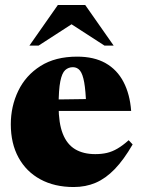

<svg xmlns="http://www.w3.org/2000/svg" viewBox="-20 -738 570 773"><path d="M290.5 -510Q358.5 -510 405 -483.8Q451.5 -457.5 477.2 -408.2Q503 -359 508 -291.5H170V-337L424 -340.5L327 -312.5Q325 -373 319 -406.5Q313 -440 302 -453.8Q291 -467.5 273.5 -467.5Q255.5 -467.5 242.5 -455.8Q229.5 -444 222.8 -410.5Q216 -377 216 -311Q216 -242 232.8 -199.5Q249.5 -157 282.5 -137.2Q315.5 -117.5 363.5 -117.5Q389.5 -117.5 410.8 -122.5Q432 -127.5 453 -139.8Q474 -152 498 -173.5L514 -156.5Q478.5 -95 442 -57.2Q405.5 -19.5 365.2 -2.2Q325 15 276.5 15Q199.5 15 142.5 -16Q85.5 -47 54.5 -103.8Q23.5 -160.5 23.5 -237.5Q23.5 -310 53.5 -372.2Q83.5 -434.5 143 -472.2Q202.5 -510 290.5 -510ZM98.5 -554.5 213 -718H323L437.5 -554.5H400.5L237.5 -660H298.5L135.5 -554.5Z"/></svg>

Font: Newsreader 60pt ExtraBold
Style: Regular
Weight: 800
Designer: Hugues Gentile
Foundry: Production Type
Version: Version 1.003